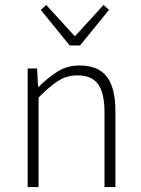

<svg xmlns="http://www.w3.org/2000/svg" viewBox="-20 -757 572 777"><path d="M92 0V-480H130L134 -406H137Q174 -443 213 -467.5Q252 -492 302 -492Q377 -492 412 -447Q447 -402 447 -308V0H403V-302Q403 -379 377.5 -415.5Q352 -452 293 -452Q250 -452 215 -429.5Q180 -407 136 -362V0ZM262 -573 145 -717 167 -737 281 -612H285L399 -737L421 -717L304 -573Z"/></svg>

Font: Giro Light
Style: Regular
Weight: 300
Designer: Paul D. Hunt
Foundry: Adobe Systems Incorporated
Version: Version 1.000;PS 1.0;hotconv 1.0.88;makeotf.lib2.5.647800